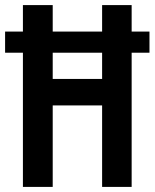

<svg xmlns="http://www.w3.org/2000/svg" viewBox="-23 -734 607 754"><path d="M67 0H184V-320H378V0H494V-527H564V-610H494V-714H378V-610H184V-714H67V-610H-3V-527H67ZM184 -424V-527H378V-424Z"/></svg>

Font: Noto Sans Khmer ExtraCondensed SemiBold
Style: Regular
Weight: 600
Width: 2
Designer: Danh Hong and the Monotype Design Team
Foundry: Monotype Imaging Inc.
Version: Version 2.004